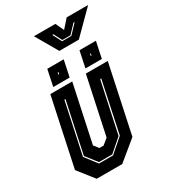

<svg xmlns="http://www.w3.org/2000/svg" viewBox="-208 -970 954 1074"><g transform="rotate(-30 269.0 -433.0)"><path d="M93 0 12 -103 105 -540H246.5L168 -172L192 -141.5H219L256 -172L334.5 -540H476L383 -103L258 0ZM146.5 -67.5H237.5L325.5 -144L395.5 -473.5H388.5L318.5 -146L236.5 -74.5H150.5L94.5 -146.5L164.5 -473.5H157.5L87.5 -144.5ZM347 -566 369 -671H475L453 -566ZM139 -566 161 -671H267L245 -566ZM198.5 -612H203.5L206 -624H201ZM407.5 -612H412.5L415 -624H410ZM269.5 -724 187.5 -866H326L351 -812L399 -866H537.5L395.5 -724ZM310 -763H369.5L424.5 -821H416.5L367 -768.5H314.5L287.5 -821H280Z"/></g></svg>

Font: Tourney Condensed ExtraBold
Style: Italic
Weight: 800
Width: 3
Italic angle: -12°
Designer: Tyler Finck
Foundry: Etcetera Type Co
Version: Version 1.010; ttfautohint (v1.8.3)